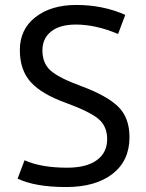

<svg xmlns="http://www.w3.org/2000/svg" viewBox="-20 -744 589 774"><path d="M502 -191Q502 -96 433.5 -43Q365 10 247 10Q121 10 51 -24L79 -98Q145 -68 251 -68Q329 -68 370.5 -98.5Q412 -129 412 -183Q412 -235 377 -264.5Q342 -294 244 -330Q149 -364 104.5 -412.5Q60 -461 60 -542Q60 -626 123 -675Q186 -724 288 -724Q395 -724 485 -684L456 -607Q366 -645 286 -645Q221 -645 186 -617Q151 -589 151 -541Q151 -489 184 -459.5Q217 -430 307 -397Q410 -359 456 -314.5Q502 -270 502 -191Z"/></svg>

Font: Advent Sans Logo
Style: Regular
Weight: 400
Designer: Types & Symbols
Foundry: Types & Symbols
Version: Version 1.002